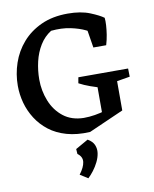

<svg xmlns="http://www.w3.org/2000/svg" viewBox="-101 -750 889 1106"><g transform="rotate(-10 343.5 -196.5)"><path d="M381 20Q304 24 244.5 7Q185 -10 142.5 -43Q100 -76 72 -120Q44 -164 30.5 -213.5Q17 -263 17 -314Q17 -382 39 -446.5Q61 -511 105.5 -562Q150 -613 216.5 -643.5Q283 -674 372 -674Q448 -674 501 -652.5Q554 -631 578 -613L549 -506Q544 -510 521 -526Q498 -542 461 -560Q424 -578 373.5 -588.5Q323 -599 261 -593Q221 -568 195 -526Q169 -484 157 -432.5Q145 -381 145 -328Q145 -262 169 -202Q193 -142 241 -104.5Q289 -67 360 -66Q392 -66 425.5 -71.5Q459 -77 489 -86.5Q519 -96 540 -105L585 -70ZM490 -219Q461 -228 427 -240Q393 -252 363 -268L369 -302H478ZM468 -61V-302H585V-70ZM512 -229 486 -302H660L661 -254ZM484 -456 464 -580 578 -613Q580 -595 578.5 -569.5Q577 -544 572.5 -515Q568 -486 559 -456ZM325 281 279 252Q308 214 312 183.5Q316 153 287 132L285 103L359 61Q387 77 396.5 99.5Q406 122 402.5 147Q399 172 386.5 197.5Q374 223 357.5 244.5Q341 266 325 281Z"/></g></svg>

Font: Eczar Medium
Style: Regular
Weight: 500
Designer: Vaibhav Singh
Foundry: Rosetta Type Foundry
Version: Version 2.000